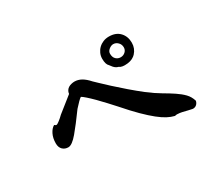

<svg xmlns="http://www.w3.org/2000/svg" viewBox="-103 -843 1207 1050"><g transform="rotate(-30 500.0 -318.0)"><path d="M748 -511.7Q748 -475.6 723.6 -449.2L714.8 -441.4Q692.4 -423.8 653.3 -423.8Q646.5 -423.8 640.1 -424.8Q633.8 -425.8 628.9 -427.7L618.2 -433.6Q604.5 -436.5 591.8 -450.2L578.1 -467.8Q563.5 -480.5 563.5 -516.6Q563.5 -534.2 570.8 -550.3Q578.1 -566.4 590.3 -578.1Q602.5 -589.8 619.1 -596.7Q635.7 -603.5 655.3 -603.5Q699.2 -603.5 723.6 -577.6Q748 -551.8 748 -511.7ZM697.3 -511.7Q697.3 -530.3 684.6 -543Q671.9 -555.7 655.3 -555.7Q641.6 -555.7 627.9 -544.4Q614.3 -533.2 614.3 -518.6Q614.3 -496.1 626.5 -484.4Q638.7 -472.7 656.2 -472.7Q672.9 -472.7 685.1 -483.9Q697.3 -495.1 697.3 -511.7ZM892.6 -61.5Q889.6 -47.9 880.4 -39.6Q871.1 -31.2 857.4 -31.2Q855.5 -31.2 854.5 -31.7Q853.5 -32.2 851.6 -32.2L829.1 -37.1Q809.6 -42 796.9 -44.9Q784.2 -47.9 764.6 -48.8Q759.8 -47.9 756.8 -47.4Q753.9 -46.9 751 -46.9Q730.5 -51.8 708 -63.5Q685.5 -75.2 656.7 -98.1Q627.9 -121.1 591.8 -156.7Q555.7 -192.4 508.8 -246.1Q489.3 -267.6 466.8 -292Q444.3 -316.4 422.9 -337.9Q401.4 -359.4 384.3 -374.5Q367.2 -389.6 358.4 -394.5Q350.6 -389.6 338.9 -377.9Q327.1 -366.2 309.6 -346.7Q258.8 -276.4 222.2 -232.9Q185.5 -189.5 162.1 -189.5Q140.6 -189.5 126.5 -203.1Q112.3 -216.8 112.3 -242.2Q112.3 -275.4 124.5 -299.8Q136.7 -324.2 154.3 -334Q156.2 -334 159.2 -331.1Q162.1 -328.1 167 -328.1Q171.9 -328.1 186.5 -339.4Q201.2 -350.6 214.8 -364.3L310.5 -440.4Q311.5 -452.1 317.4 -460.9Q323.2 -469.7 331.5 -474.6Q339.8 -479.5 350.1 -481.9Q360.4 -484.4 369.1 -484.4Q391.6 -484.4 412.6 -472.7Q433.6 -460.9 456.1 -435.5Q458 -433.6 479 -413.6Q500 -393.6 531.2 -364.7Q562.5 -335.9 600.6 -303.2Q638.7 -270.5 674.8 -242.2Q716.8 -210 752.9 -189Q789.1 -168 816.9 -149.4Q844.7 -130.9 864.3 -110.8Q883.8 -90.8 892.6 -61.5Z"/></g></svg>

Font: JasonHandwriting1
Style: Regular
Weight: 400
Version: Version 1.48.20